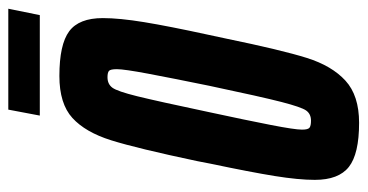

<svg xmlns="http://www.w3.org/2000/svg" viewBox="-226 -630 864 451"><g transform="rotate(-90 205.5 -404.0)"><path d="M9 -96Q9 -134 18 -190Q27 -246 47 -341L53 -372Q83 -514 102 -574.5Q121 -635 154.5 -665.5Q188 -696 253 -696Q327 -696 358 -673Q389 -650 389 -594Q389 -555 379.5 -497Q370 -439 350 -347L341 -305Q314 -174 295.5 -115Q277 -56 242 -24Q207 8 143 8Q70 8 39.5 -16Q9 -40 9 -96ZM230 -344Q248 -432 258.5 -488Q269 -544 269 -561Q269 -576 265 -579.5Q261 -583 250 -583Q234 -583 225.5 -571.5Q217 -560 205.5 -513.5Q194 -467 168 -344Q149 -256 138 -199.5Q127 -143 127 -126Q127 -112 131.5 -108.5Q136 -105 148 -105Q164 -105 172 -116.5Q180 -128 192 -174.5Q204 -221 230 -344ZM160 -742 174 -816H411L396 -742Z"/></g></svg>

Font: Saira Ultra Condensed ExtraBold
Style: Italic
Weight: 800
Width: 1
Italic angle: -12°
Designer: Hector Gatti with collaboration of the Omnibus-Type team
Foundry: Omnibus-Type
Version: Version 1.001; ttfautohint (v1.8)